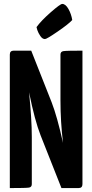

<svg xmlns="http://www.w3.org/2000/svg" viewBox="-20 -958 470 978"><path d="M209 -759Q196 -759 185.5 -774.5Q175 -790 170 -805L166 -820Q190 -853 238.5 -895.5Q287 -938 297 -938Q314 -938 328.5 -912.5Q343 -887 348 -856Q330 -836 274 -797.5Q218 -759 209 -759ZM288 -680Q288 -695 302.5 -697.5Q317 -700 400 -700V-20Q400 0 380 0H293L187 -268Q157 -344 128 -488Q142 -350 142 -260V-20Q142 -5 128 -2.5Q114 0 30 0V-680Q30 -700 50 -700H139L243 -437Q271 -365 301 -230Q288 -338 288 -447Z"/></svg>

Font: Yanone Kaffeesatz Bold
Style: Regular
Weight: 700
Designer: Yanone (Cyrillic: Daniel Pouzeot)
Foundry: Yanone
Version: Version 1.003;PS 001.003;hotconv 1.0.88;makeotf.lib2.5.64775